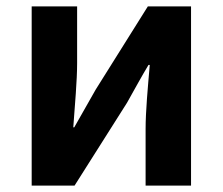

<svg xmlns="http://www.w3.org/2000/svg" viewBox="-20 -580 696 600"><path d="M79 0H213L377 -259C395 -291 424 -344 444 -377H448C442 -307 435 -233 435 -176V0H577V-560H442L279 -300C261 -268 231 -216 212 -182H209C214 -252 221 -327 221 -383V-560H79Z"/></svg>

Font: Source Han Sans KR
Style: Bold
Weight: 700
Designer: Ryoko NISHIZUKA 西塚涼子 (kana, bopomofo & ideographs); Paul D. Hunt (Latin, Greek & Cyrillic); Sandoll Communications 산돌커뮤니
Foundry: Adobe
Version: Version 2.004;hotconv 1.0.118;makeotfexe 2.5.65603